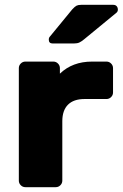

<svg xmlns="http://www.w3.org/2000/svg" viewBox="-20 -775 508 795"><path d="M448 -493V-392Q448 -381 440 -373Q432 -365 421 -365H330Q285 -365 261.5 -341.5Q238 -318 238 -273V-27Q238 -16 230 -8Q222 0 211 0H85Q74 0 66 -8Q58 -16 58 -27V-493Q58 -504 66 -512Q74 -520 85 -520H201Q212 -520 220 -512Q228 -504 228 -493V-470Q280 -520 361 -520H421Q432 -520 440 -512Q448 -504 448 -493ZM316 -755H449Q458 -755 463 -749.5Q468 -744 468 -735Q468 -728 463 -723L328 -612Q317 -603 308.5 -599Q300 -595 286 -595H198Q182 -595 182 -611Q182 -619 187 -624L279 -736Q290 -748 297 -751.5Q304 -755 316 -755Z"/></svg>

Font: Rubik
Style: Regular
Weight: 700
Designer: Hubert & Fischer
Foundry: Hubert & Fischer
Version: Version 1.100